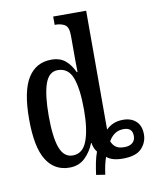

<svg xmlns="http://www.w3.org/2000/svg" viewBox="-91 -829 784 975"><g transform="rotate(-10 300.5 -341.5)"><path d="M326 70Q330 38 336 8Q342 -22 351 -46Q335 -66 331 -94H329Q311 -49 279.5 -19.5Q248 10 200 10Q123 10 81.5 -56.5Q40 -123 40 -267Q40 -412 82 -479Q124 -546 203 -546Q248 -546 275.5 -522.5Q303 -499 320 -461H324Q324 -466 323.5 -486Q323 -506 323 -529Q323 -552 323 -567V-649Q323 -693 303.5 -705Q284 -717 257 -717H251V-760H421V-147Q438 -164 459.5 -173Q481 -182 509 -182Q551 -182 576 -158.5Q601 -135 601 -91Q601 -50 572 -19Q543 12 475 12Q445 12 424 5.5Q403 -1 392 -12Q386 4 380.5 28Q375 52 372 77ZM227 -48Q279 -48 301 -107Q323 -166 323 -267Q323 -374 302 -431Q281 -488 226 -488Q180 -488 160.5 -431Q141 -374 141 -266Q141 -157 161 -102.5Q181 -48 227 -48ZM493 -44Q519 -44 534 -56.5Q549 -69 549 -92Q549 -135 504 -135Q477 -135 458 -122Q439 -109 426 -86Q433 -67 448 -55.5Q463 -44 493 -44Z"/></g></svg>

Font: Noto Serif ExtraCondensed Medium
Style: Regular
Weight: 500
Width: 2
Designer: Monotype Design Team
Foundry: Monotype Imaging Inc.
Version: Version 2.015